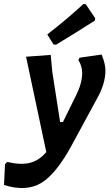

<svg xmlns="http://www.w3.org/2000/svg" viewBox="-85 -743 550 958"><path d="M331 -723 343 -722 390 -652 388 -640Q284 -574 195 -520L182 -521L151 -571Q256 -653 331 -723ZM168 -469 176 -384 215 -134H229L296 -270Q325 -329 325 -379Q325 -414 306 -443L312 -455L422 -471Q441 -425 441 -391Q441 -325 399 -251L276 -24Q196 125 120.5 170Q45 215 -65 180L-60 76L-49 65Q18 81 64 69.5Q110 58 146 16L45 -460Z"/></svg>

Font: Alegreya Sans
Style: Bold Italic
Weight: 700
Italic angle: -7°
Designer: Juan Pablo del Peral
Foundry: Huerta Tipografica
Version: Version 2.007